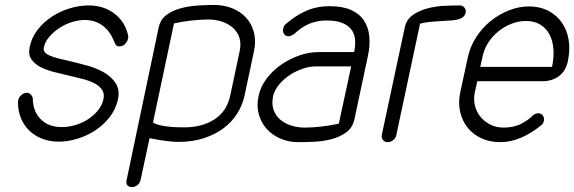

<svg xmlns="http://www.w3.org/2000/svg" viewBox="-20 -576 2327 778"><path d="M500 -427Q499 -412 489 -400Q479 -388 463 -388Q452 -388 447 -398L438 -418Q423 -453 393.5 -474Q364 -495 323 -495Q297 -495 269.5 -486Q242 -477 219 -461.5Q196 -446 179 -426Q162 -406 158 -384Q155 -372 162 -364Q169 -356 183.5 -350Q198 -344 217.5 -339Q237 -334 260 -329Q294 -321 332.5 -310.5Q371 -300 401.5 -282.5Q432 -265 449 -238.5Q466 -212 458 -173Q449 -133 424 -101Q399 -69 365 -47Q331 -25 292.5 -13.5Q254 -2 219 -2Q181 -2 150.5 -14Q120 -26 98 -47.5Q76 -69 64.5 -98Q53 -127 53 -160Q52 -176 63.5 -188Q75 -200 89 -200Q98 -200 105 -192.5Q112 -185 113 -177Q113 -126 144.5 -93.5Q176 -61 231 -61Q257 -61 284.5 -69Q312 -77 335.5 -92Q359 -107 376 -127.5Q393 -148 399 -173Q404 -196 394 -211.5Q384 -227 363.5 -238Q343 -249 315 -256L258 -270Q227 -277 196 -285Q165 -293 142 -305.5Q119 -318 106.5 -337Q94 -356 100 -384Q108 -424 132.5 -455.5Q157 -487 191 -509Q225 -531 263.5 -542.5Q302 -554 339 -554Q402 -554 446 -519Q490 -484 500 -427Z M951 -368Q958 -401 949.5 -425Q941 -449 922 -465Q903 -481 877.5 -489Q852 -497 824 -497Q795 -497 757 -493Q719 -489 685 -481L600 -80Q610 -73 626.5 -69Q643 -65 661 -63Q679 -61 696.5 -60.5Q714 -60 728 -60Q798 -60 848.5 -92Q899 -124 913 -189ZM971 -189Q963 -151 941.5 -116.5Q920 -82 886 -56.5Q852 -31 806 -16Q760 -1 703 -1Q662 -1 586 -16L550 152Q547 166 537 174Q527 182 516 182Q502 182 496 174.5Q490 167 493 154L623 -465Q630 -498 656 -516.5Q682 -535 716 -543.5Q750 -552 785.5 -554Q821 -556 847 -556Q887 -556 921 -542.5Q955 -529 977.5 -504Q1000 -479 1009 -444.5Q1018 -410 1009 -368Z M1415 -365Q1421 -393 1418.5 -417Q1416 -441 1402.5 -458Q1389 -475 1363 -484.5Q1337 -494 1295 -493Q1259 -491 1230.5 -478.5Q1202 -466 1174 -440Q1168 -435 1161 -432Q1154 -429 1149 -429Q1137 -429 1131 -438.5Q1125 -448 1127 -459Q1130 -471 1135 -476Q1177 -513 1220.5 -532Q1264 -551 1315 -551Q1368 -551 1402.5 -535.5Q1437 -520 1455 -492.5Q1473 -465 1476.5 -428.5Q1480 -392 1471 -350L1416 -92Q1408 -57 1381.5 -38.5Q1355 -20 1321 -11.5Q1287 -3 1251 -1.5Q1215 0 1188 0Q1149 0 1116 -14.5Q1083 -29 1060.5 -54Q1038 -79 1028.5 -113.5Q1019 -148 1028 -188Q1036 -225 1060 -257Q1084 -289 1118 -313Q1152 -337 1192 -351Q1232 -365 1272 -365ZM1403 -307H1260Q1235 -307 1208 -298Q1181 -289 1156.5 -273.5Q1132 -258 1113 -236Q1094 -214 1087 -188Q1080 -155 1088.5 -131Q1097 -107 1116 -91Q1135 -75 1161 -67Q1187 -59 1215 -59Q1243 -59 1280.5 -63Q1318 -67 1353 -75Z M1586 -29Q1584 -17 1573.5 -8.5Q1563 0 1550 0Q1539 0 1532 -8.5Q1525 -17 1527 -29L1620 -464Q1627 -497 1652.5 -515Q1678 -533 1712 -542Q1746 -551 1781.5 -552.5Q1817 -554 1844 -554Q1855 -554 1862 -545Q1869 -536 1867 -525Q1864 -513 1855.5 -506.5Q1847 -500 1834.5 -497Q1822 -494 1806 -493L1774 -491Q1757 -490 1730 -488Q1703 -486 1682 -480Z M1926 -305H2217Q2225 -344 2222.5 -377.5Q2220 -411 2206.5 -436.5Q2193 -462 2169 -476.5Q2145 -491 2112 -491Q2081 -491 2052 -479.5Q2023 -468 1999 -448.5Q1975 -429 1958 -402.5Q1941 -376 1935 -345ZM2139 -108Q2149 -117 2161 -117Q2173 -117 2179.5 -108Q2186 -99 2184 -87Q2182 -77 2177 -72Q2091 0 2007 0Q1965 0 1931 -15.5Q1897 -31 1875 -58.5Q1853 -86 1844.5 -123Q1836 -160 1845 -202L1876 -345Q1885 -387 1909 -424.5Q1933 -462 1966.5 -489.5Q2000 -517 2041 -533.5Q2082 -550 2124 -550Q2167 -550 2200.5 -533Q2234 -516 2255.5 -486Q2277 -456 2284 -415.5Q2291 -375 2281 -328Q2273 -289 2245.5 -268Q2218 -247 2178 -247H1914L1904 -202Q1898 -174 1904.5 -148Q1911 -122 1927 -102.5Q1943 -83 1967 -71Q1991 -59 2020 -59Q2063 -59 2093 -75Q2123 -91 2139 -108Z"/></svg>

Font: VDS
Style: Thin Italic
Weight: 100
Width: 0
Designer: artmaker
Foundry: artmaker
Version: Version 1.000 2012 initial release